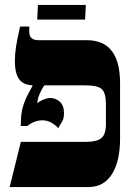

<svg xmlns="http://www.w3.org/2000/svg" viewBox="-20 -754 537 774"><path d="M19 0 64 -182H322Q371 -182 389 -197.5Q407 -213 407 -254V-334Q407 -380 390 -395Q373 -410 323 -410H159Q149 -397 140 -376Q131 -355 131 -340V-338Q141 -347 156 -353Q171 -359 182 -359Q204 -359 221 -344Q238 -329 238 -297Q238 -274 228 -259.5Q218 -245 215 -237Q203 -251 186.5 -260Q170 -269 151 -269Q119 -269 90 -246H64V-255Q64 -296 72.5 -324Q81 -352 92 -372Q103 -392 111 -408V-410Q73 -412 56.5 -435.5Q40 -459 40 -508Q40 -535 44.5 -565Q49 -595 61 -647H98V-625Q98 -592 135 -592H330Q464 -592 464 -419V-196Q464 -103 431 -51.5Q398 0 337 0ZM130 -675 133 -734H326L323 -675Z"/></svg>

Font: Noto Serif Hebrew Condensed Black
Style: Regular
Weight: 900
Width: 3
Designer: Monotype Design Team
Foundry: Monotype Imaging Inc.
Version: Version 2.004; ttfautohint (v1.8.4.7-5d5b)